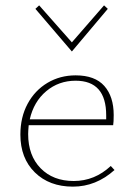

<svg xmlns="http://www.w3.org/2000/svg" viewBox="-20 -693 500 716"><path d="M248 -501 112 -660 126 -673 248 -535 368 -673 382 -660ZM407 -59Q338 3 252 3Q164 3 110 -50Q56 -103 56 -191Q56 -256 83 -306Q110 -356 157 -384Q204 -412 262 -412Q334 -412 369 -372.5Q404 -333 404 -264Q404 -238 402 -226H87Q85 -204 85 -193Q85 -113 131.5 -65.5Q178 -18 255 -18Q333 -18 393 -74ZM91 -248H376V-263Q376 -392 262 -392Q199 -392 152.5 -353Q106 -314 91 -248Z"/></svg>

Font: Ysabeau Infant Extralight
Style: Regular
Weight: 200
Designer: Christian Thalmann (Catharsis Fonts)
Version: Version 0.003